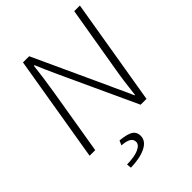

<svg xmlns="http://www.w3.org/2000/svg" viewBox="-268 -856 1229 1229"><g transform="rotate(-45 346.5 -241.5)"><path d="M168 -724H224L456 -220L468 -193Q501 -124 524 -70H528Q541 -190 557 -280L632 -724H683L562 0H509L274 -509Q233 -598 208 -659H202Q193 -574 173 -450L98 0H47ZM321 148Q321 124 300 112Q279 100 238 97L252 66Q319 73 344 90Q369 107 369 141Q369 187 317.5 213Q266 239 180 241L177 209Q246 208 283.5 191Q321 174 321 148Z"/></g></svg>

Font: Nebula Sans Light
Style: Regular
Weight: 300
Italic angle: -9°
Designer: Paul D. Hunt for Adobe (as Source Sans)
Foundry: Nebula Entertainment & Broadcasting LLC
Version: Version 1.010